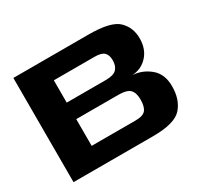

<svg xmlns="http://www.w3.org/2000/svg" viewBox="-137 -876 1150 1077"><g transform="rotate(-30 437.5 -337.5)"><path d="M55.5 0H571.5Q711.5 0 757.5 -51.8Q803.5 -103.5 803.5 -190Q803.5 -269.5 753.2 -310.8Q703 -352 641 -355Q701.5 -358 741 -401.5Q780.5 -445 780.5 -513.5Q780.5 -583.5 733.8 -629.2Q687 -675 544 -675H55.5ZM245.5 -125.5V-298.5H516Q573.5 -298.5 593.2 -278Q613 -257.5 613 -213Q613 -168 596 -146.8Q579 -125.5 530 -125.5ZM245.5 -405.5V-550H508.5Q554.5 -550 571.2 -533Q588 -516 588 -482.5Q588 -446.5 569 -426Q550 -405.5 499.5 -405.5Z"/></g></svg>

Font: Anybody Expanded
Style: Bold
Weight: 700
Width: 7
Designer: Tyler Finck
Foundry: Etcetera Type Company
Version: Version 1.113;gftools[0.9.25]